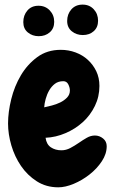

<svg xmlns="http://www.w3.org/2000/svg" viewBox="-20 -802 488 825"><path d="M438.5 -173.8Q438.5 -140.6 417.5 -108.9Q396.5 -77.1 364.7 -52.2Q333 -27.3 296.9 -12.2Q260.7 2.9 230.5 2.9Q178.7 2.9 138.2 -22.9Q97.7 -48.8 70.3 -88.9Q43 -128.9 28.8 -177.2Q14.6 -225.6 14.6 -271.5Q14.6 -320.3 28.3 -376Q42 -431.6 69.8 -478.5Q97.7 -525.4 140.1 -556.6Q182.6 -587.9 241.2 -587.9Q274.4 -587.9 304.7 -576.7Q335 -565.4 357.4 -544.9Q379.9 -524.4 393.6 -496.1Q407.2 -467.8 407.2 -432.6Q407.2 -386.7 387.7 -346.7Q368.2 -306.6 335.9 -277.3Q303.7 -248 261.7 -230Q219.7 -211.9 175.8 -210Q179.7 -181.6 198.7 -168.9Q217.8 -156.2 244.1 -156.2Q263.7 -156.2 282.2 -166Q300.8 -175.8 318.4 -188Q335.9 -200.2 353 -210Q370.1 -219.7 387.7 -219.7Q407.2 -219.7 422.9 -207Q438.5 -194.3 438.5 -173.8ZM280.3 -413.1Q280.3 -425.8 273.4 -439.5Q266.6 -453.1 252 -453.1Q230.5 -453.1 215.8 -441.9Q201.2 -430.7 191.4 -413.6Q181.6 -396.5 176.3 -377Q170.9 -357.4 169.9 -340.8Q183.6 -343.8 202.6 -348.6Q221.7 -353.5 238.8 -361.8Q255.9 -370.1 268.1 -382.8Q280.3 -395.5 280.3 -413.1ZM401.4 -712.9Q401.4 -684.6 382.8 -668Q364.3 -651.4 335.9 -651.4Q308.6 -651.4 288.6 -667.5Q268.6 -683.6 268.6 -711.9Q268.6 -741.2 286.6 -761.7Q304.7 -782.2 335 -782.2Q364.3 -782.2 382.8 -762.2Q401.4 -742.2 401.4 -712.9ZM212.9 -708Q212.9 -679.7 193.8 -663.1Q174.8 -646.5 146.5 -646.5Q119.1 -646.5 99.6 -662.6Q80.1 -678.7 80.1 -707Q80.1 -736.3 97.7 -756.8Q115.2 -777.3 145.5 -777.3Q174.8 -777.3 193.8 -757.3Q212.9 -737.3 212.9 -708Z"/></svg>

Font: Chewy
Style: Regular
Weight: 400
Version: Version 1.001